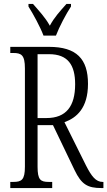

<svg xmlns="http://www.w3.org/2000/svg" viewBox="-20 -951 543 971"><path d="M200 -771H263C280 -816 314 -880 339 -918V-931H316C284 -895 255 -864 232 -821C208 -864 178 -895 147 -931H124V-918C148 -880 183 -816 200 -771ZM32 0H244V-31H227C185 -31 170 -41 170 -108V-318H248L357 -91C392 -18 423 0 493 0H503V-31H499C465 -31 443 -59 415 -114L306 -333C367 -355 425 -404 425 -527C425 -653 367 -714 228 -714H32V-683H47C88 -683 106 -673 106 -605V-108C106 -41 89 -31 47 -31H32ZM215 -354H170V-677H228C323 -677 360 -623 360 -525C360 -414 315 -354 215 -354Z"/></svg>

Font: Noto Serif Thai ExtraCondensed Light
Style: Regular
Weight: 300
Width: 2
Designer: Monotype Design Team
Foundry: Monotype Imaging Inc.
Version: Version 2.002